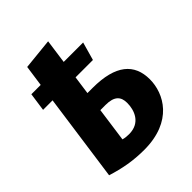

<svg xmlns="http://www.w3.org/2000/svg" viewBox="-195 -785 915 915"><g transform="rotate(-45 262.0 -328.0)"><path d="M278 -366H243L256 -459H373L399 -551H268L285 -673L128 -657L113 -551H50L37 -459H101L39 -16C106 5 168 17 243 17C435 17 500 -107 500 -202C500 -306 433 -366 278 -366ZM245 -87C231 -87 220 -88 205 -92L229 -265H264C324 -265 344 -240 344 -199C344 -150 322 -87 245 -87Z"/></g></svg>

Font: Fira Sans
Style: Bold Italic
Weight: 700
Italic angle: -8°
Designer: bBox Type GmbH & Carrois Corporate GbR & Edenspiekermann AG
Foundry: bBox Type GmbH & Carrois Corporate GbR & Edenspiekermann AG
Version: Version 4.301;PS 004.301;hotconv 1.0.88;makeotf.lib2.5.64775